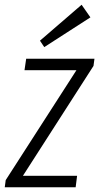

<svg xmlns="http://www.w3.org/2000/svg" viewBox="-33 -787 417 807"><path d="M-9 -30 307 -521 305 -492H70L77 -540H364L360 -510L44 -18L45 -48H291L285 0H-13ZM347 -714 153 -589 135 -616 310 -767Z"/></svg>

Font: Pathway Extreme Condensed Thin
Style: Italic
Weight: 250
Width: 3
Italic angle: -8°
Version: Version 1.001;gftools[0.9.26]